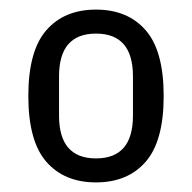

<svg xmlns="http://www.w3.org/2000/svg" viewBox="-20 -730 400 400"><path d="M180 -350Q114 -350 76.5 -393Q39 -436 39 -530Q39 -624 76.5 -667Q114 -710 180 -710Q246 -710 283.5 -667Q321 -624 321 -530Q321 -436 283.5 -393Q246 -350 180 -350ZM180 -400Q257 -400 257 -489V-571Q257 -660 180 -660Q103 -660 103 -571V-489Q103 -400 180 -400Z"/></svg>

Font: IBM Plex Sans Condensed
Style: Regular
Weight: 400
Width: 3
Designer: Mike Abbink, Paul van der Laan, Pieter van Rosmalen
Foundry: Bold Monday
Version: Version 1.1